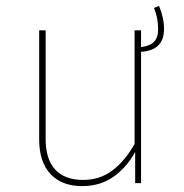

<svg xmlns="http://www.w3.org/2000/svg" viewBox="-20 -622 626 652"><path d="M459 -446V0H439V-106Q410 -53 365 -21.5Q320 10 259 10Q190 10 151.5 -31Q113 -72 113 -149V-519H135V-151Q135 -81 167.5 -46Q200 -11 262 -11Q319 -11 361.5 -43Q404 -75 437 -133V-519H459V-462Q490 -466 503.5 -480.5Q517 -495 517 -523Q517 -560 503 -595L520 -602Q537 -562 537 -523Q537 -451 459 -446Z"/></svg>

Font: Fira Sans Thin
Style: Regular
Weight: 100
Designer: bBox Type GmbH & Carrois Corporate GbR & Edenspiekermann AG
Foundry: bBox Type GmbH & Carrois Corporate GbR & Edenspiekermann AG
Version: Version 4.301